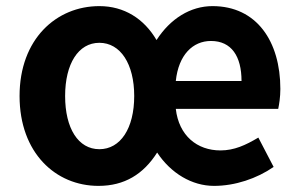

<svg xmlns="http://www.w3.org/2000/svg" viewBox="-20 -594 978 628"><path d="M302 14C387 14 449 -24 494 -95C539 -27 608 14 680 14C749 14 820 -10 875 -48L825 -144C783 -119 746 -102 701 -102C625 -102 565 -150 555 -238H890C893 -252 897 -276 897 -303C897 -458 820 -574 675 -574C603 -574 537 -533 492 -463C451 -533 386 -574 305 -574C164 -574 44 -466 44 -280C44 -94 162 14 302 14ZM305 -106C236 -106 193 -174 193 -280C193 -385 236 -454 305 -454C374 -454 419 -385 419 -280C419 -174 374 -106 305 -106ZM555 -329C564 -415 611 -460 670 -460C737 -460 770 -410 770 -329Z"/></svg>

Font: Noto Sans CJK TC
Style: Bold
Weight: 700
Designer: Ryoko NISHIZUKA 西塚涼子 (kana, bopomofo & ideographs); Paul D. Hunt (Latin, Greek & Cyrillic); Sandoll Communications 산돌커뮤니
Foundry: Adobe
Version: Version 2.004;hotconv 1.0.118;makeotfexe 2.5.65603